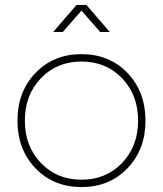

<svg xmlns="http://www.w3.org/2000/svg" viewBox="-20 -740 662 780"><path d="M571 -250Q571 -132 497.5 -56Q424 20 311 20Q198 20 124.5 -56Q51 -132 51 -250Q51 -368 124.5 -444Q198 -520 311 -520Q424 -520 497.5 -444Q571 -368 571 -250ZM541 -250Q541 -354 476 -422Q411 -490 311 -490Q211 -490 146 -422Q81 -354 81 -250Q81 -146 146 -78Q211 -10 311 -10Q411 -10 476 -78Q541 -146 541 -250ZM235 -610H196L291 -720H331L426 -610H387L311 -697Z"/></svg>

Font: Metropolitano Thin
Style: Regular
Weight: 250
Designer: Fonts by Alex Slobzheninov & Chris M. Simpson / Changes by Cristiano Sobral
Foundry: Fonts by Alex Slobzheninov & Chris M. Simpson / Changes by Cristiano Sobral
Version: Version 1.00;August 30, 2020;FontCreator 13.0.0.2681 64-bit